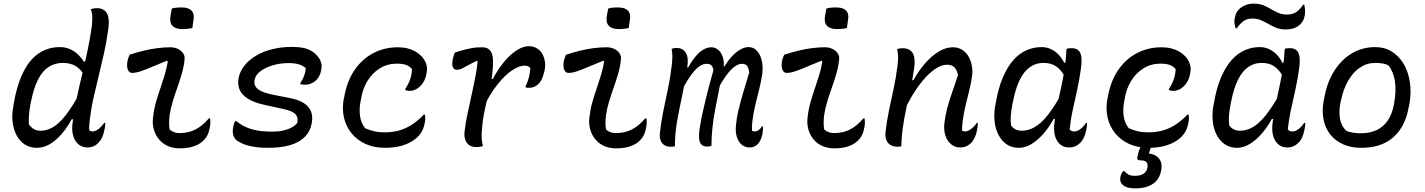

<svg xmlns="http://www.w3.org/2000/svg" viewBox="-20 -802 7840 1056"><path d="M308 -543Q340 -543 365.5 -531.5Q391 -520 410 -501.5Q429 -483 441 -463H468L446 -385Q424 -422 395.5 -439Q367 -456 326 -456Q280 -456 245.5 -432.5Q211 -409 187.5 -361Q164 -313 150 -240L147 -226Q142 -199 139.5 -171Q137 -143 139 -117Q151 -101 166.5 -92Q182 -83 202 -83Q239 -83 273 -103.5Q307 -124 343 -170.5Q379 -217 421 -294L400 -146H374Q350 -101 319.5 -65.5Q289 -30 254.5 -9.5Q220 11 182 11Q145 11 117 -7Q89 -25 72 -56.5Q55 -88 49.5 -128.5Q44 -169 53 -215L56 -235Q71 -320 96 -379Q121 -438 153.5 -474Q186 -510 225.5 -526.5Q265 -543 308 -543ZM479 -751Q489 -755 497.5 -756Q506 -757 515 -757Q537 -757 553 -746Q569 -735 575.5 -709Q582 -683 575 -638Q566 -572 552 -509Q538 -446 523 -385Q508 -324 494.5 -264.5Q481 -205 474 -144Q472 -128 471 -114Q470 -100 471 -85Q475 -82 479.5 -80.5Q484 -79 489 -79Q500 -79 511.5 -85.5Q523 -92 534 -103Q545 -114 553 -126H559Q559 -117 558 -107Q557 -97 553 -83Q549 -62 541.5 -46Q534 -30 522 -18Q510 -4 494.5 2.5Q479 9 460 9Q440 9 423.5 0Q407 -9 395.5 -26.5Q384 -44 379.5 -69Q375 -94 379 -125Q388 -197 402 -262.5Q416 -328 431.5 -392Q447 -456 461 -521.5Q475 -587 485 -657Q488 -688 487.5 -710Q487 -732 479 -751Z M693 -501Q732 -514 771.5 -523.5Q811 -533 847.5 -537.5Q884 -542 916 -542Q940 -542 958.5 -533Q977 -524 987.5 -508.5Q998 -493 995 -474Q991 -435 980 -397Q969 -359 955.5 -321Q942 -283 930.5 -245.5Q919 -208 913 -170Q910 -146 910 -127Q910 -108 913 -90Q924 -80 937 -75Q950 -70 968 -70Q1014 -70 1052.5 -88.5Q1091 -107 1129 -151H1135Q1137 -140 1137 -128Q1137 -116 1134 -102Q1130 -77 1121 -59Q1112 -41 1097 -27Q1085 -15 1066 -5.5Q1047 4 1023 9Q999 14 969 14Q933 14 904 1.5Q875 -11 855 -35Q835 -59 826 -90.5Q817 -122 822 -159Q827 -202 838 -240.5Q849 -279 861.5 -315Q874 -351 885 -387.5Q896 -424 903 -464L898 -468Q857 -452 821.5 -436.5Q786 -421 757 -411Q728 -401 707 -401Q691 -401 683.5 -418Q676 -435 681 -466Q683 -475 686 -484Q689 -493 693 -501ZM925 -755Q931 -757 937.5 -758Q944 -759 951.5 -760Q959 -761 966.5 -761Q974 -761 981 -761Q1018 -761 1034.5 -742.5Q1051 -724 1044 -691L1038 -648Q1032 -647 1025.5 -645.5Q1019 -644 1011.5 -643.5Q1004 -643 997.5 -642.5Q991 -642 983 -642Q945 -642 928 -660.5Q911 -679 918 -717Z M1585 -544Q1618 -544 1643 -539.5Q1668 -535 1687 -525Q1706 -515 1720 -500Q1737 -483 1744.5 -462.5Q1752 -442 1747 -422L1746 -413Q1738 -376 1713.5 -356Q1689 -336 1657 -336Q1650 -336 1644 -337Q1638 -338 1632 -339V-345Q1644 -363 1652 -383.5Q1660 -404 1662 -427Q1647 -441 1624 -448Q1601 -455 1569 -455Q1531 -455 1498.5 -447.5Q1466 -440 1440.5 -427.5Q1415 -415 1399 -398Q1383 -381 1380 -361Q1377 -345 1383.5 -330Q1390 -315 1413.5 -302.5Q1437 -290 1486 -280L1574 -263Q1624 -253 1652.5 -234Q1681 -215 1691 -188Q1701 -161 1695 -126Q1686 -78 1655.5 -48Q1625 -18 1574.5 -3.5Q1524 11 1454 11Q1406 11 1369 4Q1332 -3 1309 -14Q1286 -25 1276 -35Q1266 -46 1262 -63Q1258 -80 1263 -105Q1265 -115 1267.5 -122.5Q1270 -130 1274 -136H1280Q1303 -117 1330.5 -104Q1358 -91 1394 -84.5Q1430 -78 1479 -78Q1512 -78 1538 -84Q1564 -90 1583.5 -100.5Q1603 -111 1615 -126Q1619 -148 1613 -162Q1607 -176 1588.5 -186Q1570 -196 1536 -203L1440 -224Q1378 -237 1343.5 -259Q1309 -281 1297.5 -309.5Q1286 -338 1292 -371Q1299 -410 1325 -442Q1351 -474 1390.5 -497Q1430 -520 1479.5 -532Q1529 -544 1585 -544Z M2168 -542Q2197 -542 2221 -536Q2245 -530 2263.5 -519.5Q2282 -509 2296 -495Q2316 -475 2324 -450.5Q2332 -426 2327 -406L2325 -393Q2320 -367 2306.5 -346.5Q2293 -326 2273.5 -314Q2254 -302 2231 -302Q2226 -302 2220 -303.5Q2214 -305 2209 -307V-313Q2227 -340 2236 -366.5Q2245 -393 2246 -422Q2233 -438 2213 -445Q2193 -452 2163 -452Q2111 -452 2069.5 -426.5Q2028 -401 2000.5 -356Q1973 -311 1965 -253L1962 -239Q1955 -198 1960.5 -161.5Q1966 -125 1988 -97Q2012 -86 2038 -80Q2064 -74 2095 -74Q2140 -74 2177.5 -85Q2215 -96 2248 -118Q2281 -140 2311 -172H2317Q2319 -163 2319 -152Q2319 -141 2317 -129Q2312 -103 2302.5 -83.5Q2293 -64 2275 -47Q2257 -30 2230.5 -16.5Q2204 -3 2170.5 4Q2137 11 2098 11Q2037 11 1990 -10.5Q1943 -32 1913 -69.5Q1883 -107 1872 -154.5Q1861 -202 1870 -255L1873 -267Q1888 -356 1930.5 -417.5Q1973 -479 2034.5 -510.5Q2096 -542 2168 -542Z M2482 -513Q2497 -518 2512 -522.5Q2527 -527 2542.5 -530.5Q2558 -534 2572.5 -537Q2587 -540 2602 -541Q2617 -542 2632 -542Q2649 -542 2661 -536Q2673 -530 2680.5 -517.5Q2688 -505 2690.5 -484Q2693 -463 2691 -432.5Q2689 -402 2683 -362Q2676 -327 2668.5 -295.5Q2661 -264 2654 -233.5Q2647 -203 2641 -171.5Q2635 -140 2632 -104Q2628 -69 2629 -45.5Q2630 -22 2636 1Q2628 4 2619 5.5Q2610 7 2600 7Q2577 7 2561 -3.5Q2545 -14 2538 -36Q2531 -58 2537 -92Q2541 -127 2548.5 -162.5Q2556 -198 2564 -234.5Q2572 -271 2580 -308.5Q2588 -346 2595.5 -385Q2603 -424 2607 -464L2602 -468Q2572 -453 2552.5 -442Q2533 -431 2519.5 -424.5Q2506 -418 2494 -418Q2484 -418 2477 -424Q2470 -430 2468 -442.5Q2466 -455 2470 -475Q2472 -484 2474.5 -493Q2477 -502 2482 -513ZM2888 -548Q2908 -548 2922.5 -541.5Q2937 -535 2948 -525Q2960 -513 2966.5 -498.5Q2973 -484 2976 -469.5Q2979 -455 2978.5 -443.5Q2978 -432 2977 -425L2974 -410Q2971 -397 2966 -381.5Q2961 -366 2951.5 -352Q2942 -338 2926.5 -328.5Q2911 -319 2888 -319Q2884 -319 2879.5 -319.5Q2875 -320 2871 -321V-327Q2883 -353 2889 -377.5Q2895 -402 2897 -428Q2891 -435 2883 -438Q2875 -441 2865 -441Q2836 -441 2797 -415.5Q2758 -390 2715.5 -336.5Q2673 -283 2633 -200L2665 -374L2690 -367Q2719 -422 2753 -462.5Q2787 -503 2822 -525.5Q2857 -548 2888 -548Z M3093 -501Q3132 -514 3171.5 -523.5Q3211 -533 3247.5 -537.5Q3284 -542 3316 -542Q3340 -542 3358.5 -533Q3377 -524 3387.5 -508.5Q3398 -493 3395 -474Q3391 -435 3380 -397Q3369 -359 3355.5 -321Q3342 -283 3330.5 -245.5Q3319 -208 3313 -170Q3310 -146 3310 -127Q3310 -108 3313 -90Q3324 -80 3337 -75Q3350 -70 3368 -70Q3414 -70 3452.5 -88.5Q3491 -107 3529 -151H3535Q3537 -140 3537 -128Q3537 -116 3534 -102Q3530 -77 3521 -59Q3512 -41 3497 -27Q3485 -15 3466 -5.5Q3447 4 3423 9Q3399 14 3369 14Q3333 14 3304 1.5Q3275 -11 3255 -35Q3235 -59 3226 -90.5Q3217 -122 3222 -159Q3227 -202 3238 -240.5Q3249 -279 3261.5 -315Q3274 -351 3285 -387.5Q3296 -424 3303 -464L3298 -468Q3257 -452 3221.5 -436.5Q3186 -421 3157 -411Q3128 -401 3107 -401Q3091 -401 3083.5 -418Q3076 -435 3081 -466Q3083 -475 3086 -484Q3089 -493 3093 -501ZM3325 -755Q3331 -757 3337.5 -758Q3344 -759 3351.5 -760Q3359 -761 3366.5 -761Q3374 -761 3381 -761Q3418 -761 3434.5 -742.5Q3451 -724 3444 -691L3438 -648Q3432 -647 3425.5 -645.5Q3419 -644 3411.5 -643.5Q3404 -643 3397.5 -642.5Q3391 -642 3383 -642Q3345 -642 3328 -660.5Q3311 -679 3318 -717Z M3674 -533Q3678 -535 3681 -535.5Q3684 -536 3687.5 -537Q3691 -538 3695 -538Q3699 -538 3703 -538Q3720 -538 3732.5 -531Q3745 -524 3753 -510Q3761 -496 3762.5 -475Q3764 -454 3759 -426Q3748 -351 3732.5 -279Q3717 -207 3704.5 -137.5Q3692 -68 3692 3Q3690 3 3687 3.5Q3684 4 3681.5 4.5Q3679 5 3676 5Q3673 5 3670 5Q3651 5 3639 -1Q3627 -7 3620 -17Q3613 -27 3610.5 -39.5Q3608 -52 3609 -66Q3615 -126 3627.5 -187.5Q3640 -249 3653.5 -312Q3667 -375 3674 -438Q3678 -470 3678 -491.5Q3678 -513 3674 -533ZM3892 -542Q3911 -542 3925.5 -531.5Q3940 -521 3948.5 -504.5Q3957 -488 3960 -468.5Q3963 -449 3959 -432Q3947 -367 3935 -309Q3923 -251 3913 -197.5Q3903 -144 3898 -95Q3893 -46 3893 0Q3890 1 3885.5 2Q3881 3 3877 3.5Q3873 4 3868 4Q3849 4 3838 -6.5Q3827 -17 3825 -42Q3823 -67 3831 -113Q3837 -149 3844.5 -183Q3852 -217 3860.5 -252Q3869 -287 3879.5 -327.5Q3890 -368 3904 -416Q3902 -429 3897.5 -436.5Q3893 -444 3885.5 -447.5Q3878 -451 3866 -451Q3847 -451 3827 -437.5Q3807 -424 3783.5 -392.5Q3760 -361 3730 -307L3741 -431H3765Q3785 -467 3806 -492Q3827 -517 3849 -529.5Q3871 -542 3892 -542ZM4096 -543Q4119 -543 4135 -530Q4151 -517 4160.5 -496Q4170 -475 4173 -450Q4176 -425 4173 -400Q4167 -356 4156 -313Q4145 -270 4134.5 -226Q4124 -182 4118 -135Q4116 -120 4115.5 -107Q4115 -94 4116 -83Q4119 -81 4123 -80Q4127 -79 4131 -79Q4142 -79 4153 -87Q4164 -95 4171 -107H4176Q4177 -100 4176.5 -92.5Q4176 -85 4175 -77Q4173 -56 4165.5 -38Q4158 -20 4147 -9Q4138 0 4127.5 4.5Q4117 9 4103 9Q4078 9 4059.5 -6Q4041 -21 4032 -51Q4023 -81 4029 -123Q4032 -154 4039 -185Q4046 -216 4055 -249.5Q4064 -283 4076 -321Q4088 -359 4101 -404Q4097 -429 4088.5 -440Q4080 -451 4061 -451Q4040 -451 4018 -434Q3996 -417 3973 -385Q3950 -353 3926 -309L3941 -437H3965Q3984 -469 4006 -492.5Q4028 -516 4051.5 -529.5Q4075 -543 4096 -543Z M4293 -501Q4332 -514 4371.5 -523.5Q4411 -533 4447.5 -537.5Q4484 -542 4516 -542Q4540 -542 4558.5 -533Q4577 -524 4587.5 -508.5Q4598 -493 4595 -474Q4591 -435 4580 -397Q4569 -359 4555.5 -321Q4542 -283 4530.5 -245.5Q4519 -208 4513 -170Q4510 -146 4510 -127Q4510 -108 4513 -90Q4524 -80 4537 -75Q4550 -70 4568 -70Q4614 -70 4652.5 -88.5Q4691 -107 4729 -151H4735Q4737 -140 4737 -128Q4737 -116 4734 -102Q4730 -77 4721 -59Q4712 -41 4697 -27Q4685 -15 4666 -5.5Q4647 4 4623 9Q4599 14 4569 14Q4533 14 4504 1.5Q4475 -11 4455 -35Q4435 -59 4426 -90.5Q4417 -122 4422 -159Q4427 -202 4438 -240.5Q4449 -279 4461.5 -315Q4474 -351 4485 -387.5Q4496 -424 4503 -464L4498 -468Q4457 -452 4421.5 -436.5Q4386 -421 4357 -411Q4328 -401 4307 -401Q4291 -401 4283.5 -418Q4276 -435 4281 -466Q4283 -475 4286 -484Q4289 -493 4293 -501ZM4525 -755Q4531 -757 4537.5 -758Q4544 -759 4551.5 -760Q4559 -761 4566.5 -761Q4574 -761 4581 -761Q4618 -761 4634.5 -742.5Q4651 -724 4644 -691L4638 -648Q4632 -647 4625.5 -645.5Q4619 -644 4611.5 -643.5Q4604 -643 4597.5 -642.5Q4591 -642 4583 -642Q4545 -642 4528 -660.5Q4511 -679 4518 -717Z M4914 -532Q4918 -534 4922.5 -534.5Q4927 -535 4932.5 -536Q4938 -537 4943 -537Q4970 -537 4986.5 -525Q5003 -513 5008 -487.5Q5013 -462 5007 -421Q4999 -365 4987 -310.5Q4975 -256 4964 -204Q4953 -152 4945.5 -100Q4938 -48 4937 3Q4934 3 4931 3.5Q4928 4 4925 4.5Q4922 5 4918 5Q4897 5 4883.5 -1.5Q4870 -8 4862 -19Q4854 -30 4851.5 -43Q4849 -56 4850 -70Q4856 -130 4869 -192.5Q4882 -255 4895.5 -317Q4909 -379 4916 -439Q4920 -470 4919.5 -491.5Q4919 -513 4914 -532ZM5220 -542Q5250 -542 5272 -528Q5294 -514 5307 -491Q5320 -468 5325 -440.5Q5330 -413 5327 -387Q5321 -345 5311 -304.5Q5301 -264 5291 -223.5Q5281 -183 5275 -138Q5273 -123 5272 -109Q5271 -95 5272 -83Q5276 -81 5280 -80Q5284 -79 5288 -79Q5299 -79 5310.5 -85.5Q5322 -92 5333.5 -103Q5345 -114 5352 -126H5358Q5358 -117 5357 -107Q5356 -97 5353 -83Q5349 -63 5342 -48Q5335 -33 5326 -21Q5315 -8 5299 0.5Q5283 9 5259 9Q5234 9 5212.5 -7.5Q5191 -24 5180.5 -54Q5170 -84 5174 -123Q5179 -166 5189.5 -206Q5200 -246 5215.5 -290Q5231 -334 5249 -389Q5243 -418 5229 -432Q5215 -446 5189 -446Q5161 -446 5131 -427.5Q5101 -409 5070.5 -376Q5040 -343 5011.5 -299Q4983 -255 4958 -203L4981 -361H5004Q5032 -412 5067.5 -453Q5103 -494 5142.5 -518Q5182 -542 5220 -542Z M5708 -543Q5738 -543 5762 -531Q5786 -519 5803.5 -500Q5821 -481 5833 -457H5855L5839 -377Q5817 -417 5789.5 -436.5Q5762 -456 5718 -456Q5677 -456 5644 -432.5Q5611 -409 5588 -361.5Q5565 -314 5551 -242L5548 -228Q5542 -196 5539.5 -167.5Q5537 -139 5541 -112Q5551 -98 5565.5 -90.5Q5580 -83 5599 -83Q5637 -83 5672 -103.5Q5707 -124 5744.5 -171.5Q5782 -219 5825 -298L5796 -148H5775Q5751 -103 5719.5 -67Q5688 -31 5653.5 -10Q5619 11 5583 11Q5545 11 5517 -8Q5489 -27 5472 -59.5Q5455 -92 5450.5 -132.5Q5446 -173 5453 -217L5457 -237Q5471 -319 5496 -377Q5521 -435 5554 -472Q5587 -509 5626.5 -526Q5666 -543 5708 -543ZM5846 -533Q5853 -536 5860 -536.5Q5867 -537 5876 -537Q5896 -537 5909.5 -526.5Q5923 -516 5927 -491Q5931 -466 5925 -424Q5917 -366 5905 -310.5Q5893 -255 5881 -201.5Q5869 -148 5863 -90Q5868 -84 5874.5 -81.5Q5881 -79 5889 -79Q5905 -79 5922.5 -92.5Q5940 -106 5953 -126H5959Q5959 -117 5958 -107.5Q5957 -98 5954 -86Q5950 -65 5942 -47Q5934 -29 5923 -18Q5910 -5 5895 2Q5880 9 5859 9Q5832 9 5812 -7Q5792 -23 5783 -53Q5774 -83 5779 -124Q5785 -177 5795.5 -226.5Q5806 -276 5817.5 -327.5Q5829 -379 5837 -437Q5840 -458 5841.5 -475Q5843 -492 5844 -506.5Q5845 -521 5846 -533Z M6368 -542Q6397 -542 6421 -536Q6445 -530 6463.5 -519.5Q6482 -509 6496 -495Q6516 -475 6524 -450.5Q6532 -426 6527 -406L6525 -393Q6520 -367 6506.5 -346.5Q6493 -326 6473.5 -314Q6454 -302 6431 -302Q6426 -302 6420 -303.5Q6414 -305 6409 -307V-313Q6427 -340 6436 -366.5Q6445 -393 6446 -422Q6433 -438 6413 -445Q6393 -452 6363 -452Q6311 -452 6269.5 -426.5Q6228 -401 6200.5 -356Q6173 -311 6165 -253L6162 -239Q6155 -198 6160.5 -161.5Q6166 -125 6188 -97Q6212 -86 6238 -80Q6264 -74 6295 -74Q6340 -74 6377.5 -85Q6415 -96 6448 -118Q6481 -140 6511 -172H6517Q6519 -163 6519 -152Q6519 -141 6517 -129Q6512 -103 6502.5 -83.5Q6493 -64 6475 -47Q6457 -30 6430.5 -16.5Q6404 -3 6370.5 4Q6337 11 6298 11Q6237 11 6190 -10.5Q6143 -32 6113 -69.5Q6083 -107 6072 -154.5Q6061 -202 6070 -255L6073 -267Q6088 -356 6130.5 -417.5Q6173 -479 6234.5 -510.5Q6296 -542 6368 -542ZM6322 -20Q6319 -14 6315.5 -6Q6312 2 6309.5 10Q6307 18 6304.5 25Q6302 32 6300 37L6299 42Q6336 47 6354 69Q6372 91 6368 125Q6361 181 6323.5 207.5Q6286 234 6225 234Q6193 234 6174.5 226.5Q6156 219 6148 206.5Q6140 194 6141 178Q6142 170 6144 163.5Q6146 157 6149.5 150.5Q6153 144 6158 139H6164Q6175 152 6187.5 158.5Q6200 165 6223 165Q6253 165 6270.5 153Q6288 141 6291 118Q6294 98 6284.5 89Q6275 80 6254 80Q6242 80 6238 76.5Q6234 73 6235 64Q6237 56 6239 46Q6241 36 6244.5 26Q6248 16 6252.5 7Q6257 -2 6262 -9Q6266 -14 6273 -16.5Q6280 -19 6292 -20Q6304 -21 6322 -20Z M6908 -543Q6938 -543 6962 -531Q6986 -519 7003.5 -500Q7021 -481 7033 -457H7055L7039 -377Q7017 -417 6989.5 -436.5Q6962 -456 6918 -456Q6877 -456 6844 -432.5Q6811 -409 6788 -361.5Q6765 -314 6751 -242L6748 -228Q6742 -196 6739.5 -167.5Q6737 -139 6741 -112Q6751 -98 6765.5 -90.5Q6780 -83 6799 -83Q6837 -83 6872 -103.5Q6907 -124 6944.5 -171.5Q6982 -219 7025 -298L6996 -148H6975Q6951 -103 6919.5 -67Q6888 -31 6853.5 -10Q6819 11 6783 11Q6745 11 6717 -8Q6689 -27 6672 -59.5Q6655 -92 6650.5 -132.5Q6646 -173 6653 -217L6657 -237Q6671 -319 6696 -377Q6721 -435 6754 -472Q6787 -509 6826.5 -526Q6866 -543 6908 -543ZM7046 -533Q7053 -536 7060 -536.5Q7067 -537 7076 -537Q7096 -537 7109.5 -526.5Q7123 -516 7127 -491Q7131 -466 7125 -424Q7117 -366 7105 -310.5Q7093 -255 7081 -201.5Q7069 -148 7063 -90Q7068 -84 7074.5 -81.5Q7081 -79 7089 -79Q7105 -79 7122.5 -92.5Q7140 -106 7153 -126H7159Q7159 -117 7158 -107.5Q7157 -98 7154 -86Q7150 -65 7142 -47Q7134 -29 7123 -18Q7110 -5 7095 2Q7080 9 7059 9Q7032 9 7012 -7Q6992 -23 6983 -53Q6974 -83 6979 -124Q6985 -177 6995.5 -226.5Q7006 -276 7017.5 -327.5Q7029 -379 7037 -437Q7040 -458 7041.5 -475Q7043 -492 7044 -506.5Q7045 -521 7046 -533ZM7058 -722Q7086 -722 7106.5 -734Q7127 -746 7147 -776H7153Q7155 -771 7156 -764Q7157 -757 7157.5 -750Q7158 -743 7158 -734Q7158 -721 7152.5 -702.5Q7147 -684 7131 -668Q7117 -654 7097 -647Q7077 -640 7051 -640Q7022 -640 6999.5 -649Q6977 -658 6957.5 -669.5Q6938 -681 6916.5 -690.5Q6895 -700 6868 -700Q6839 -700 6819.5 -686Q6800 -672 6782 -646H6776Q6774 -652 6772.5 -658Q6771 -664 6770 -671.5Q6769 -679 6769 -687Q6770 -701 6775 -718.5Q6780 -736 6795 -751Q6809 -765 6829 -773.5Q6849 -782 6875 -782Q6906 -782 6928.5 -773Q6951 -764 6970.5 -752Q6990 -740 7011 -731Q7032 -722 7058 -722Z M7544 -543Q7595 -543 7634.5 -518.5Q7674 -494 7699.5 -451.5Q7725 -409 7734 -352.5Q7743 -296 7732 -231L7729 -217Q7716 -142 7682 -91.5Q7648 -41 7594.5 -15Q7541 11 7467 11Q7411 11 7368 -8Q7325 -27 7297.5 -61Q7270 -95 7260 -142.5Q7250 -190 7260 -247L7263 -261Q7278 -348 7318 -411.5Q7358 -475 7416 -509Q7474 -543 7544 -543ZM7544 -456Q7498 -456 7460 -430.5Q7422 -405 7395 -358.5Q7368 -312 7355 -247L7352 -235Q7343 -189 7350 -148.5Q7357 -108 7386 -81Q7405 -75 7423.5 -72Q7442 -69 7463 -69Q7516 -69 7553.5 -87.5Q7591 -106 7614 -141Q7637 -176 7646 -225L7648 -236Q7660 -303 7652 -355.5Q7644 -408 7616 -443Q7601 -450 7583.5 -453Q7566 -456 7544 -456Z"/></svg>

Font: Rec Mono Duotone
Style: Italic
Weight: 400
Italic angle: -10°
Monospace: yes
Version: Version 1.085; ttfautohint (v1.8.4.7-5d5b)